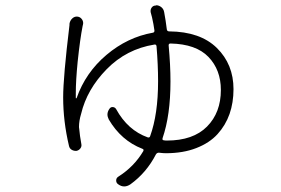

<svg xmlns="http://www.w3.org/2000/svg" viewBox="-20 -624 1040 711"><path d="M597.7 -103.5Q695.3 -103.5 746.6 -155.3Q797.9 -207 797.9 -291Q797.9 -365.2 752 -413.1Q706.1 -460.9 611.3 -462.9Q604.5 -462.9 604.5 -456.1Q611.3 -382.8 611.3 -322.3Q611.3 -197.3 582 -112.3Q580.1 -104.5 586.9 -104.5Q590.8 -103.5 597.7 -103.5ZM597.7 -515.6Q598.6 -507.8 606.4 -507.8Q721.7 -506.8 783.2 -446.3Q844.7 -385.7 844.7 -293.9Q844.7 -244.1 830.1 -202.1Q815.4 -160.2 785.6 -127.4Q755.9 -94.7 707 -75.7Q658.2 -56.6 593.8 -56.6Q584 -56.6 568.4 -58.6Q561.5 -58.6 557.6 -52.7Q522.5 15.6 462.9 58.6Q451.2 66.4 439.9 66.4Q428.7 66.4 418 58.6Q410.2 53.7 410.2 44.4Q410.2 35.2 418 30.3Q476.6 -6.8 510.7 -64.5Q513.7 -71.3 506.8 -73.2Q428.7 -103.5 382.8 -181.6Q377.9 -191.4 377.9 -200.2Q377.9 -210.9 385.7 -221.7Q390.6 -228.5 398.4 -227.5Q406.2 -226.6 410.2 -219.7Q453.1 -141.6 527.3 -115.2Q534.2 -113.3 536.1 -120.1Q565.4 -201.2 565.4 -323.2Q565.4 -383.8 559.6 -453.1Q558.6 -460 551.8 -459Q448.2 -442.4 375 -367.7Q301.8 -293 280.3 -202.1Q272.5 -176.8 272.5 -153.3Q272.5 -149.4 273.4 -146.5Q275.4 -122.1 281.2 -90.8Q283.2 -82 277.8 -74.7Q272.5 -67.4 263.7 -65.4Q253.9 -64.5 245.6 -69.3Q237.3 -74.2 235.4 -84Q213.9 -174.8 213.9 -263.7Q213.9 -337.9 237.3 -531.2Q237.3 -534.2 237.3 -536.1Q239.3 -547.9 247.6 -555.7Q255.9 -563.5 266.6 -562.5Q277.3 -561.5 283.7 -552.2Q290 -543 287.1 -532.2Q287.1 -531.2 286.1 -528.3Q276.4 -479.5 267.6 -395.5Q260.7 -325.2 260.7 -279.3Q260.7 -269.5 260.7 -261.7Q260.7 -259.8 261.7 -259.8Q262.7 -259.8 263.7 -260.7Q296.9 -355.5 374.5 -420.9Q452.1 -486.3 545.9 -502.9Q552.7 -503.9 551.8 -511.7Q548.8 -534.2 543 -559.6Q540 -572.3 538.1 -578.1Q536.1 -587.9 541.5 -595.7Q546.9 -603.5 556.6 -603.5Q557.6 -604.5 558.6 -604.5Q568.4 -604.5 577.1 -597.7Q585.9 -590.8 587.9 -579.1Q593.8 -547.9 597.7 -515.6Z"/></svg>

Font: Gen Jyuu Gothic Light
Style: Regular
Weight: 200
Designer: [Source Han Sans]
Ryoko NISHIZUKA  (kana & ideographs); Paul D. Hunt (Latin, Greek & Cyrillic); Wenlong ZHANG  (bopomofo
Version: Version 1.002.20150607